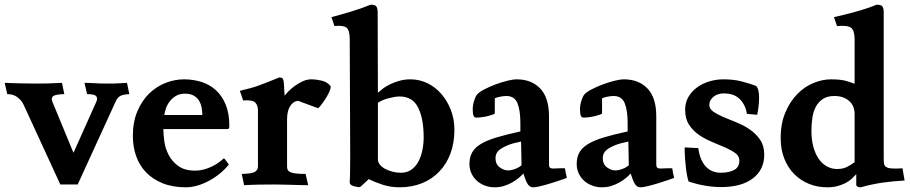

<svg xmlns="http://www.w3.org/2000/svg" viewBox="-30 -786 3879 818"><path d="M227 0 70 -341Q62 -358 44.5 -371.5Q27 -385 1 -385L-10 -433Q16 -432 51 -431Q86 -430 119 -430Q147 -430 173.5 -430.5Q200 -431 234 -433L244 -385Q206 -384 196.5 -376.5Q187 -369 193 -353L283 -135L381 -354Q387 -368 379.5 -376.5Q372 -385 341 -385L330 -433Q343 -433 353 -432.5Q363 -432 373 -431.5Q383 -431 394.5 -430.5Q406 -430 423 -430Q437 -430 446 -430Q455 -430 464 -430.5Q473 -431 483.5 -431.5Q494 -432 511 -433L521 -385Q498 -384 485 -378.5Q472 -373 463 -354L301 0Z M666 -236Q666 -215 670 -184.5Q674 -154 688.5 -126Q703 -98 730 -78.5Q757 -59 802 -59Q821 -59 839 -64Q857 -69 872.5 -76.5Q888 -84 899.5 -92Q911 -100 917 -106Q920 -109 922.5 -110.5Q925 -112 929 -107L945 -85Q928 -64 906.5 -46.5Q885 -29 861 -16Q837 -3 811.5 4.5Q786 12 762 12Q706 12 663.5 -5Q621 -22 592.5 -51.5Q564 -81 550 -121Q536 -161 536 -207Q536 -267 555.5 -312.5Q575 -358 606 -388Q637 -418 676 -433Q715 -448 754 -448Q793 -448 828 -437Q863 -426 889.5 -402Q916 -378 931.5 -340.5Q947 -303 947 -251Q947 -241 945 -238.5Q943 -236 938 -236ZM832 -296Q832 -311 829 -327.5Q826 -344 818 -357Q810 -370 795.5 -378.5Q781 -387 757 -387Q737 -387 721.5 -378.5Q706 -370 695 -356.5Q684 -343 678 -327Q672 -311 670 -296Z M1183 -378Q1188 -386 1200 -398Q1212 -410 1227.5 -421Q1243 -432 1260.5 -440Q1278 -448 1296 -448Q1316 -448 1340.5 -442.5Q1365 -437 1379 -418Q1379 -407 1371.5 -391.5Q1364 -376 1354 -361Q1344 -346 1335.5 -335.5Q1327 -325 1325 -325L1241 -356H1237Q1219 -354 1206 -333.5Q1193 -313 1193 -278V-76Q1193 -69 1195.5 -63Q1198 -57 1206 -53Q1214 -49 1229.5 -47Q1245 -45 1272 -45L1283 3Q1270 3 1251.5 2.5Q1233 2 1213 1.5Q1193 1 1172.5 0.5Q1152 0 1136 0Q1108 0 1076 0.5Q1044 1 1010 3L1000 -45Q1045 -46 1057 -54.5Q1069 -63 1069 -76V-316Q1069 -337 1057.5 -349Q1046 -361 1006 -358L992 -399Q1011 -404 1033 -409.5Q1055 -415 1073 -422Q1083 -426 1108.5 -435.5Q1134 -445 1160 -456Q1168 -456 1172 -453.5Q1176 -451 1178 -442Q1180 -429 1180.5 -412.5Q1181 -396 1183 -378Z M1580 -107Q1580 -95 1588.5 -84.5Q1597 -74 1611 -66.5Q1625 -59 1642.5 -54.5Q1660 -50 1678 -50Q1704 -50 1722.5 -63Q1741 -76 1752.5 -97.5Q1764 -119 1769.5 -146Q1775 -173 1775 -201Q1775 -280 1751.5 -327.5Q1728 -375 1672 -375Q1661 -375 1648 -372.5Q1635 -370 1622 -366.5Q1609 -363 1598 -358Q1587 -353 1580 -348ZM1580 -391Q1589 -399 1602 -409Q1615 -419 1633 -427.5Q1651 -436 1672.5 -442Q1694 -448 1719 -448Q1757 -448 1791 -431.5Q1825 -415 1850.5 -385.5Q1876 -356 1891 -317Q1906 -278 1906 -233Q1906 -178 1889.5 -133Q1873 -88 1842 -55.5Q1811 -23 1768 -5.5Q1725 12 1672 12Q1635 12 1602 1.5Q1569 -9 1541 -23L1511 5Q1506 10 1502.5 11Q1499 12 1489 10L1477 7Q1469 5 1464 0.5Q1459 -4 1460 -14Q1461 -23 1461.5 -55.5Q1462 -88 1462 -129L1460 -619Q1460 -657 1446.5 -668Q1433 -679 1395 -675L1382 -713Q1420 -723 1463.5 -736Q1507 -749 1549 -766Q1570 -766 1574.5 -757Q1579 -748 1579 -737Z M2190 -183Q2155 -176 2134 -167.5Q2113 -159 2101 -150Q2089 -141 2085 -131.5Q2081 -122 2081 -113Q2081 -86 2099 -73Q2117 -60 2134 -60Q2149 -60 2165.5 -66.5Q2182 -73 2192 -82ZM2325 -68Q2333 -68 2341 -68.5Q2349 -69 2352 -69H2377Q2379 -58 2380 -51Q2381 -44 2385 -28Q2380 -26 2361 -19.5Q2342 -13 2319.5 -6Q2297 1 2275 6.5Q2253 12 2243 12Q2232 12 2225.5 6.5Q2219 1 2214.5 -8Q2210 -17 2206.5 -27.5Q2203 -38 2200 -47Q2192 -38 2180 -28Q2168 -18 2152.5 -9Q2137 0 2118 6Q2099 12 2077 12Q2055 12 2035.5 4.5Q2016 -3 2001.5 -16Q1987 -29 1978.5 -47.5Q1970 -66 1970 -87Q1970 -116 1981.5 -136.5Q1993 -157 2018.5 -172.5Q2044 -188 2085.5 -200.5Q2127 -213 2187 -226V-262Q2187 -316 2174.5 -346.5Q2162 -377 2127 -377Q2116 -377 2100.5 -374Q2085 -371 2078 -367V-303Q2078 -301 2070 -298Q2062 -295 2050.5 -292Q2039 -289 2025 -287Q2011 -285 1999 -285Q1991 -285 1987.5 -293Q1984 -301 1984 -321Q1984 -338 1990 -357Q1996 -376 2003 -384Q2012 -394 2034 -405.5Q2056 -417 2081.5 -426.5Q2107 -436 2131.5 -442Q2156 -448 2171 -448Q2234 -448 2271.5 -409Q2309 -370 2309 -290V-87Q2309 -73 2314.5 -70.5Q2320 -68 2325 -68Z M2647 -183Q2612 -176 2591 -167.5Q2570 -159 2558 -150Q2546 -141 2542 -131.5Q2538 -122 2538 -113Q2538 -86 2556 -73Q2574 -60 2591 -60Q2606 -60 2622.5 -66.5Q2639 -73 2649 -82ZM2782 -68Q2790 -68 2798 -68.5Q2806 -69 2809 -69H2834Q2836 -58 2837 -51Q2838 -44 2842 -28Q2837 -26 2818 -19.5Q2799 -13 2776.5 -6Q2754 1 2732 6.5Q2710 12 2700 12Q2689 12 2682.5 6.5Q2676 1 2671.5 -8Q2667 -17 2663.5 -27.5Q2660 -38 2657 -47Q2649 -38 2637 -28Q2625 -18 2609.5 -9Q2594 0 2575 6Q2556 12 2534 12Q2512 12 2492.5 4.5Q2473 -3 2458.5 -16Q2444 -29 2435.5 -47.5Q2427 -66 2427 -87Q2427 -116 2438.5 -136.5Q2450 -157 2475.5 -172.5Q2501 -188 2542.5 -200.5Q2584 -213 2644 -226V-262Q2644 -316 2631.5 -346.5Q2619 -377 2584 -377Q2573 -377 2557.5 -374Q2542 -371 2535 -367V-303Q2535 -301 2527 -298Q2519 -295 2507.5 -292Q2496 -289 2482 -287Q2468 -285 2456 -285Q2448 -285 2444.5 -293Q2441 -301 2441 -321Q2441 -338 2447 -357Q2453 -376 2460 -384Q2469 -394 2491 -405.5Q2513 -417 2538.5 -426.5Q2564 -436 2588.5 -442Q2613 -448 2628 -448Q2691 -448 2728.5 -409Q2766 -370 2766 -290V-87Q2766 -73 2771.5 -70.5Q2777 -68 2782 -68Z M2945 -155Q2949 -126 2958 -106Q2967 -86 2980 -73.5Q2993 -61 3008.5 -55.5Q3024 -50 3040 -50Q3076 -50 3098 -62Q3120 -74 3120 -102Q3120 -121 3103 -133.5Q3086 -146 3060 -157.5Q3034 -169 3004.5 -181Q2975 -193 2949 -210.5Q2923 -228 2906 -254Q2889 -280 2889 -318Q2889 -350 2903.5 -374Q2918 -398 2941 -414.5Q2964 -431 2993 -439.5Q3022 -448 3052 -448Q3096 -448 3130.5 -439Q3165 -430 3191 -420Q3204 -408 3204 -370Q3204 -351 3201.5 -331Q3199 -311 3196 -297L3152 -301Q3147 -337 3123 -362.5Q3099 -388 3053 -388Q3027 -388 3009.5 -373.5Q2992 -359 2992 -339Q2992 -322 3009.5 -310Q3027 -298 3053 -287Q3079 -276 3109 -264Q3139 -252 3165 -234Q3191 -216 3208.5 -190.5Q3226 -165 3226 -127Q3226 -63 3177.5 -26Q3129 11 3042 11Q2977 11 2905 -12Q2902 -15 2898.5 -31.5Q2895 -48 2892.5 -69Q2890 -90 2888.5 -111Q2887 -132 2887 -143V-158Z M3618 -44Q3608 -33 3597 -23Q3586 -13 3571 -5.5Q3556 2 3537.5 7Q3519 12 3494 12Q3453 12 3417 -2.5Q3381 -17 3354 -44Q3327 -71 3311.5 -110Q3296 -149 3296 -198Q3296 -260 3316 -307Q3336 -354 3367 -385.5Q3398 -417 3436 -432.5Q3474 -448 3510 -448Q3552 -448 3575.5 -441Q3599 -434 3611 -429V-619Q3611 -656 3596 -667.5Q3581 -679 3536 -675L3523 -713Q3564 -722 3613.5 -735.5Q3663 -749 3705 -766Q3726 -766 3730.5 -757Q3735 -748 3735 -737V-113Q3735 -102 3735.5 -93.5Q3736 -85 3740 -79.5Q3744 -74 3753 -71Q3762 -68 3779 -68H3794L3815 -69L3824 -17Q3773 -14 3730.5 -8Q3688 -2 3637 12Q3629 12 3623.5 9Q3618 6 3618 1ZM3536 -66Q3562 -66 3579 -75Q3596 -84 3611 -95V-300Q3611 -336 3587 -356.5Q3563 -377 3525 -377Q3495 -377 3476 -364.5Q3457 -352 3446 -331.5Q3435 -311 3431 -284Q3427 -257 3427 -229Q3427 -190 3435.5 -159.5Q3444 -129 3459 -108Q3474 -87 3494 -76.5Q3514 -66 3536 -66Z"/></svg>

Font: Lusitana
Style: Bold
Weight: 700
Designer: Ana Paula Megda
Foundry: Ana Paula Megda
Version: Version 1.000; ttfautohint (v1.1) -l 8 -r 50 -G 200 -x 14 -D